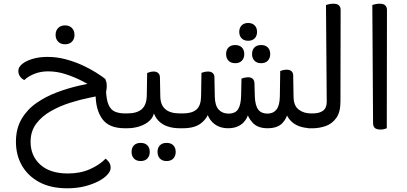

<svg xmlns="http://www.w3.org/2000/svg" viewBox="-20 -692 2195 1036"><path d="M666 0V-80Q670 -74 673 -64Q676 -54 676 -40Q676 -26 672.5 -15.5Q669 -5 666 0ZM653 0Q568 0 532 -50Q496 -100 496 -183L552 -204Q554 -153 566 -126Q578 -99 600.5 -89.5Q623 -80 654 -80H666V0ZM236 -385Q287 -385 335 -372Q383 -359 424.5 -340Q466 -321 497.5 -301Q529 -281 548 -266Q552 -257 554 -249Q556 -241 556 -225Q556 -216 553.5 -202.5Q551 -189 548 -182Q515 -175 464.5 -165Q414 -155 358.5 -137.5Q303 -120 254.5 -92.5Q206 -65 175.5 -24.5Q145 16 145 73Q145 149 197.5 196.5Q250 244 346 244Q413 244 465 221Q517 198 550 164Q559 171 568 183Q577 195 577 214Q577 231 560 250Q543 269 512 285.5Q481 302 438 313Q395 324 343 324Q254 324 192.5 291Q131 258 98.5 201.5Q66 145 66 73Q66 1 97 -51Q128 -103 178.5 -137.5Q229 -172 288 -194Q347 -216 403.5 -229Q460 -242 502 -249V-211Q466 -233 423 -255Q380 -277 333.5 -292Q287 -307 239 -307Q199 -307 165.5 -293.5Q132 -280 111 -260Q97 -267 88 -279.5Q79 -292 79 -310Q79 -330 100 -347Q121 -364 156.5 -374.5Q192 -385 236 -385ZM331 -453Q308 -453 294 -467Q280 -481 280 -504Q280 -527 294 -541Q308 -555 331 -555Q354 -555 368 -541Q382 -527 382 -504Q382 -481 368 -467Q354 -453 331 -453Z M650 0V-80H666Q719 -80 745 -103Q771 -126 772 -176L774 -298Q778 -300 788 -303Q798 -306 809 -306Q825 -306 834 -297.5Q843 -289 843 -274L845 -171Q846 -125 872.5 -102.5Q899 -80 951 -80H967V0H949Q913 0 884 -10Q855 -20 835.5 -40Q816 -60 807 -90H812Q809 -61 787.5 -41Q766 -21 734 -10.5Q702 0 667 0ZM967 0V-80Q971 -74 974 -64Q977 -54 977 -40Q977 -26 973.5 -15.5Q970 -5 967 0ZM739 177Q716 177 703 163.5Q690 150 690 128Q690 105 703 92Q716 79 739 79Q762 79 775 92Q788 105 788 128Q788 150 775 163.5Q762 177 739 177ZM879 177Q856 177 843 163.5Q830 150 830 128Q830 105 843 92Q856 79 879 79Q902 79 915 92Q928 105 928 128Q928 150 915 163.5Q902 177 879 177Z M1310 -95 1324 -94Q1319 -65 1304.5 -44Q1290 -23 1266.5 -11.5Q1243 0 1211 0Q1165 0 1134 -25.5Q1103 -51 1094 -95L1109 -94Q1100 -55 1065.5 -27.5Q1031 0 967 0H951V-80H967Q1016 -80 1040 -101Q1064 -122 1065 -171L1067 -299Q1071 -301 1082 -303.5Q1093 -306 1103 -306Q1119 -306 1128 -297.5Q1137 -289 1137 -275L1139 -171Q1140 -122 1160 -100.5Q1180 -79 1213 -79Q1250 -79 1265 -103Q1280 -127 1281 -176L1283 -268Q1287 -270 1298 -272.5Q1309 -275 1319 -275Q1335 -275 1343.5 -267Q1352 -259 1353 -244L1355 -171Q1357 -122 1373.5 -100.5Q1390 -79 1423 -79Q1454 -79 1471.5 -100.5Q1489 -122 1490 -171L1492 -309Q1496 -311 1507 -313.5Q1518 -316 1528 -316Q1544 -316 1553 -307.5Q1562 -299 1562 -285L1564 -168Q1565 -121 1592 -100.5Q1619 -80 1658 -80H1675V0H1665Q1602 0 1565.5 -26Q1529 -52 1520 -95L1536 -94Q1528 -52 1502 -26Q1476 0 1423 0Q1371 0 1343.5 -29.5Q1316 -59 1310 -95ZM1675 0V-80Q1679 -74 1682 -64Q1685 -54 1685 -40Q1685 -26 1681.5 -15.5Q1678 -5 1675 0ZM1319 -472Q1297 -472 1284 -485Q1271 -498 1271 -520Q1271 -542 1284 -555Q1297 -568 1319 -568Q1341 -568 1354 -555Q1367 -542 1367 -520Q1367 -498 1354 -485Q1341 -472 1319 -472ZM1249 -351Q1226 -351 1213 -364.5Q1200 -378 1200 -400Q1200 -423 1213 -436Q1226 -449 1249 -449Q1272 -449 1285 -436Q1298 -423 1298 -400Q1298 -378 1285 -364.5Q1272 -351 1249 -351ZM1389 -351Q1366 -351 1353 -364.5Q1340 -378 1340 -400Q1340 -423 1353 -436Q1366 -449 1389 -449Q1412 -449 1425 -436Q1438 -423 1438 -400Q1438 -378 1425 -364.5Q1412 -351 1389 -351Z M1641 0V-80H1667Q1704 -80 1723.5 -95Q1743 -110 1743 -143L1739 -665Q1744 -667 1755.5 -669.5Q1767 -672 1779 -672Q1818 -672 1818 -638L1817 -143Q1817 -87 1794.5 -55.5Q1772 -24 1737.5 -12Q1703 0 1668 0Z M2034 7Q2012 7 2002.5 -1.5Q1993 -10 1993 -28L1989 -665Q1994 -667 2005.5 -669.5Q2017 -672 2029 -672Q2068 -672 2068 -638L2067 0Q2062 2 2053.5 4.5Q2045 7 2034 7Z"/></svg>

Font: Baloo Bhaijaan 2
Style: Regular
Weight: 400
Designer: Sanskriti Dholi, Noopur Datye and Ek Type
Foundry: Ek Type
Version: Version 1.701